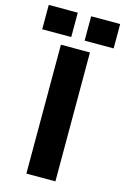

<svg xmlns="http://www.w3.org/2000/svg" viewBox="-186 -879 609 936"><g transform="rotate(15 119.0 -411.0)"><path d="M153 -822.5H299.5V-699.5H153ZM-61 -822.5H85.5V-699.5H-61ZM46.5 -650.5H193V0H46.5Z"/></g></svg>

Font: Overused Grotesk
Style: Bold
Weight: 710
Version: Version 0.004